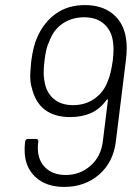

<svg xmlns="http://www.w3.org/2000/svg" viewBox="-20 -728 544 756"><path d="M479 -539Q479 -515 475 -485L436 -170Q426 -89 370 -40.5Q314 8 233 8Q161 8 119 -31.5Q77 -71 77 -137Q77 -153 78 -161L79 -171Q81 -181 90 -181H122Q131 -181 131 -171L130 -164Q129 -158 129 -145Q129 -97 158.5 -68Q188 -39 239 -39Q295 -39 336.5 -75.5Q378 -112 385 -172L405 -334Q405 -337 403.5 -337Q402 -337 400 -335Q373 -298 337.5 -282.5Q302 -267 257 -267Q132 -267 105 -383Q99 -401 99 -430Q99 -443 103 -487Q111 -548 127 -582Q153 -641 200.5 -674.5Q248 -708 314 -708Q382 -708 424.5 -673Q467 -638 476 -577Q479 -559 479 -539ZM405 -410Q416 -435 424 -489Q427 -516 427 -534Q427 -544 425 -562Q420 -606 390.5 -633Q361 -660 311 -660Q264 -660 227 -635.5Q190 -611 173 -562Q161 -540 155 -487Q152 -462 152 -442Q152 -421 155 -409Q161 -366 190 -340Q219 -314 268 -314Q317 -314 353.5 -340.5Q390 -367 405 -410Z"/></svg>

Font: Barlow Light
Style: Italic
Weight: 300
Italic angle: -7°
Designer: Jeremy Tribby
Foundry: Tribby Type
Version: Version 1.408